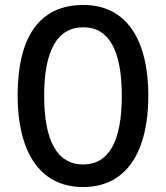

<svg xmlns="http://www.w3.org/2000/svg" viewBox="-20 -744 669 774"><path d="M578 -358C578 -573 497 -724 316 -724C139 -724 51 -595 51 -359C51 -146 131 10 315 10C497 10 578 -143 578 -358ZM158 -358C158 -537 209 -634 316 -634C420 -634 471 -539 471 -358C471 -176 420 -81 315 -81C210 -81 158 -178 158 -358Z"/></svg>

Font: Noto Sans Devanagari Condensed Medium
Style: Regular
Weight: 500
Width: 3
Designer: Jelle Bosma - Monotype Design Team
Foundry: Monotype Imaging Inc.
Version: Version 2.004